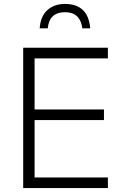

<svg xmlns="http://www.w3.org/2000/svg" viewBox="-20 -957 640 977"><path d="M310 -937Q256 -937 221 -905.5Q186 -874 182 -813H223Q231 -895 311 -895Q388 -895 399 -813H439Q429 -937 310 -937ZM529 0V-54H156V-346H509V-400H156V-660H529V-714H98V0Z"/></svg>

Font: Noto Sans Mono UI Light
Style: Regular
Weight: 300
Designer: Monotype Design team
Foundry: Monotype Imaging Inc.
Version: 1.000